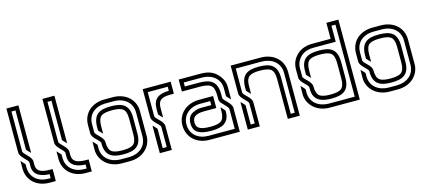

<svg xmlns="http://www.w3.org/2000/svg" viewBox="-61 -1383 4290 1932"><g transform="rotate(-15 2083.5 -416.5)"><path d="M125 -250V-208.3C125 -108.3 217 -85 290.6 -83.3V-41.7H267.7C163.5 -41.7 83.3 -104.1 83.3 -208.3V-242.7C78.7 -248.5 44.3 -284.9 41.7 -287.5V-208.3C41.7 -83.3 137.8 0 267.7 0H333.3V-125H313.5C225.7 -125 166.7 -139.4 166.7 -215.6V-250C166.7 -301.6 83.3 -347.2 83.3 -375V-791.7H125V-382.3C132.1 -370.4 160.4 -345.9 166.7 -337.5V-833.3H41.7V-375C41.7 -325.5 125 -276.6 125 -250Z M500 -250V-208.3C500 -108.3 592 -85 665.6 -83.3V-41.7H642.7C538.5 -41.7 458.3 -104.1 458.3 -208.3V-242.7C453.7 -248.5 419.3 -284.9 416.7 -287.5V-208.3C416.7 -83.3 512.8 0 642.7 0H708.3V-125H688.5C600.7 -125 541.7 -139.4 541.7 -215.6V-250C541.7 -301.6 458.3 -347.2 458.3 -375V-791.7H500V-382.3C507.1 -370.4 535.4 -345.9 541.7 -337.5V-833.3H416.7V-375C416.7 -325.5 500 -276.6 500 -250Z M791.7 -462.5V-375C791.7 -321.8 875 -279.8 875 -250V-229.2C881.3 -119.3 942.9 -83.3 1062.5 -83.3C1180.1 -83.3 1250 -116.7 1250 -250V-416.7C1250 -550 1180.1 -583.3 1062.5 -583.3C948.8 -583.3 877.2 -553.3 875 -420.8V-381.2C882.2 -371.6 913.1 -342.3 916.7 -337.5V-416.7C916.7 -467.7 928.1 -502.1 952.1 -519.8C972.9 -534.4 1009.4 -541.7 1062.5 -541.7C1115.6 -541.7 1152.1 -534.4 1172.9 -519.8C1196.9 -502.1 1208.3 -467.7 1208.3 -416.7V-250C1208.3 -199 1196.9 -164.6 1172.9 -146.9C1152.1 -132.3 1115.6 -125 1062.5 -125C1009.4 -125 972.9 -132.3 952.1 -146.9C928.1 -164.6 916.7 -199 916.7 -250C916.7 -303.2 833.3 -345.2 833.3 -375V-458.3C833.3 -561.5 909.5 -625 1020.8 -625H1104.2C1215.8 -625 1291.7 -559.1 1291.7 -457.3V-208.3C1291.7 -102.2 1207.6 -41.7 1107.3 -41.7H1020.8C922.2 -41.7 833.3 -100 833.3 -209.4V-242.7C833.3 -243.8 833.3 -243.8 832.3 -243.8C829.2 -249 821.9 -257.3 810.4 -268.8L791.7 -287.5V-187.5C802 -78.4 895.6 0 1020.8 0H1107.3C1232.4 0 1323.1 -78.8 1333.3 -187.5V-458.3C1333.3 -584.3 1236.1 -666.7 1104.2 -666.7H1020.8C885 -666.7 793.6 -583.5 791.7 -462.5Z M1500 -250V-41.7H1458.3V-242.7C1455.2 -247.9 1446.9 -256.2 1435.4 -268.8L1416.7 -287.5V0H1541.7V-250C1541.7 -303.2 1458.3 -345.2 1458.3 -375V-625H1666.7V-583.3C1559.9 -581.2 1501.9 -544.2 1500 -441.7V-382.3C1507.1 -370.4 1535.4 -345.9 1541.7 -337.5V-437.5C1541.7 -520.8 1583.2 -539.6 1666.7 -541.7H1708.3V-666.7H1416.7V-375C1416.7 -321.8 1500 -279.8 1500 -250Z M1750 -208.3C1750 -308.3 1829.6 -375 1937.5 -375H2041.7V-333.3H1937.5C1907.3 -333.3 1877.1 -326 1846.9 -310.4C1810.4 -292.7 1791.7 -258.3 1791.7 -208.3C1791.7 -108.3 1866.9 -83.3 1979.2 -83.3C2041.7 -83.3 2086.5 -93.8 2113.5 -113.5C2149 -139.6 2166.7 -178.1 2166.7 -229.2V-242.7C2153.8 -255.5 2132.8 -284.9 2125 -287.5V-250C2125 -199 2113.5 -164.6 2089.6 -146.9C2068.8 -132.3 2032.3 -125 1979.2 -125C1856.2 -125 1833.3 -158.3 1833.3 -208.3C1833.3 -254.4 1855.3 -291.7 1958.3 -291.7H2083.3V-416.7H1937.5C1812.4 -416.7 1708.3 -337.3 1708.3 -208.3C1710.4 -78.1 1810.3 0 1934.4 0H2250V-250C2250 -300.2 2166.7 -347 2166.7 -375V-420.8C2164.5 -553.3 2092.8 -583.3 1979.2 -583.3H1833.3V-625H2022.9C2131.7 -625 2208.3 -558.6 2208.3 -466.7V-382.3C2215.4 -370.4 2243.7 -345.9 2250 -337.5V-468.8C2250 -527.5 2220.4 -577.3 2178.1 -615.6C2139.6 -650 2087.5 -666.7 2022.9 -666.7H1791.7V-541.7H1979.2C2032.3 -541.7 2068.8 -534.4 2089.6 -519.8C2113.5 -502.1 2125 -467.7 2125 -416.7V-375C2125 -359.4 2130.2 -344.8 2141.7 -331.2C2163.7 -305.5 2208.3 -266.3 2208.3 -250V-41.7H1934.4C1830.7 -41.7 1750 -104.9 1750 -208.3Z M2416.7 -251V-41.7H2375V-242.7C2371.9 -247.9 2363.5 -256.2 2352.1 -268.8L2333.3 -287.5V0H2458.3V-251C2458.3 -304.2 2375 -346.2 2375 -376V-625H2645.8C2744.5 -625 2833.3 -566.7 2833.3 -457.3V-41.7H2791.7V-416.7C2791.7 -550 2721.1 -583.3 2604.2 -583.3C2490.5 -583.3 2418.8 -553.3 2416.7 -420.8V-383.3C2423.8 -371.5 2452.1 -346.9 2458.3 -338.5V-416.7C2458.3 -516.7 2496.8 -541.7 2603.1 -541.7C2656.3 -541.7 2693.8 -534.4 2714.6 -519.8C2738.5 -502.1 2750 -467.7 2750 -416.7V0H2875V-458.3C2872.9 -591.4 2768.1 -666.7 2645.8 -666.7H2333.3V-376C2333.3 -322.9 2416.7 -280.9 2416.7 -251Z M3041.7 -250V-229.2C3041.7 -112.5 3125.8 -83.3 3229.2 -83.3C3346.8 -83.3 3416.7 -116.7 3416.7 -250V-419.8C3414.5 -552 3344.7 -583.3 3229.2 -583.3C3113.7 -583.3 3041.7 -550.8 3041.7 -420.8V-382.3C3048.8 -370.4 3077.1 -345.9 3083.3 -337.5V-416.7C3083.3 -467.7 3094.8 -502.1 3118.8 -519.8C3139.6 -534.4 3176 -541.7 3229.2 -541.7C3282.3 -541.7 3318.8 -534.4 3339.6 -519.8C3363.5 -502.1 3375 -467.7 3375 -416.7V-250C3375 -199 3363.5 -164.6 3339.6 -146.9C3318.8 -132.3 3282.3 -125 3229.2 -125C3176 -125 3139.6 -132.3 3118.8 -146.9C3094.8 -164.6 3083.3 -199 3083.3 -250C3083.3 -303.2 3000 -345.2 3000 -375V-456.3C3000 -483.3 3004.2 -506.3 3012.5 -524C3043.1 -585.1 3090.5 -625 3187.5 -625H3416.7V-791.7H3458.3V-41.7H3187.5C3088.8 -41.7 3000 -100 3000 -209.4V-242.7C2996.9 -247.9 2988.5 -256.2 2977.1 -268.8L2958.3 -287.5V-187.5C2968.6 -78.4 3062.2 0 3187.5 0H3500V-833.3H3375V-666.7H3187.5C3122.9 -666.7 3070.8 -650 3030.2 -615.6C2982.3 -574 2958.3 -522.9 2958.3 -461.5V-375C2958.3 -321.8 3041.7 -279.8 3041.7 -250Z M3583.3 -462.5V-375C3583.3 -321.8 3666.7 -279.8 3666.7 -250V-229.2C3673 -119.3 3734.6 -83.3 3854.2 -83.3C3971.8 -83.3 4041.7 -116.7 4041.7 -250V-416.7C4041.7 -550 3971.7 -583.3 3854.2 -583.3C3740.5 -583.3 3668.8 -553.3 3666.7 -420.8V-381.2C3673.9 -371.6 3704.7 -342.3 3708.3 -337.5V-416.7C3708.3 -467.7 3719.8 -502.1 3743.8 -519.8C3764.6 -534.4 3801 -541.7 3854.2 -541.7C3907.3 -541.7 3943.8 -534.4 3964.6 -519.8C3988.5 -502.1 4000 -467.7 4000 -416.7V-250C4000 -199 3988.5 -164.6 3964.6 -146.9C3943.8 -132.3 3907.3 -125 3854.2 -125C3801 -125 3764.6 -132.3 3743.8 -146.9C3719.8 -164.6 3708.3 -199 3708.3 -250C3708.3 -303.2 3625 -345.2 3625 -375V-458.3C3625 -561.5 3701.2 -625 3812.5 -625H3895.8C4007.5 -625 4083.3 -559.1 4083.3 -457.3V-208.3C4083.3 -102.2 3999.3 -41.7 3899 -41.7H3812.5C3713.8 -41.7 3625 -100 3625 -209.4V-242.7C3625 -243.8 3625 -243.8 3624 -243.8C3620.8 -249 3613.5 -257.3 3602.1 -268.8L3583.3 -287.5V-187.5C3593.6 -78.4 3687.2 0 3812.5 0H3899C4024 0 4114.7 -78.8 4125 -187.5V-458.3C4125 -584.3 4027.7 -666.7 3895.8 -666.7H3812.5C3676.7 -666.7 3585.3 -583.5 3583.3 -462.5Z"/></g></svg>

Font: Sportrop
Style: Regular
Weight: 500
Version: Version 0.9